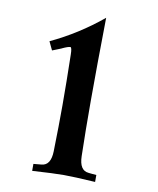

<svg xmlns="http://www.w3.org/2000/svg" viewBox="-85 -822 731 889"><g transform="rotate(10 281.0 -377.5)"><path d="M127.4 1.5V-31.2L165 -34.7H164.6Q208.5 -38.1 210 -105.5Q212.9 -227.5 212.9 -320.3Q212.9 -430.7 210 -559.6Q209.5 -593.8 202.1 -593.8Q191.4 -593.8 163.6 -580.6H164.1Q163.6 -580.1 144.8 -572.8Q126 -565.4 121.1 -563.5L102.1 -603.5Q229.5 -663.1 341.8 -755.9Q338.4 -532.2 338.4 -363.8Q338.4 -227.5 341.3 -105.5Q342.8 -38.1 386.2 -34.7H385.7Q389.6 -34.2 405 -32.7Q420.4 -31.2 423.3 -31.2V1.5Q321.8 -4.9 275.4 -4.9Q230 -4.9 127.4 1.5Z"/></g></svg>

Font: Flanker
Style: Bold
Weight: 700
Designer: Flanker
Foundry: Flanker
Version: Version 2.021